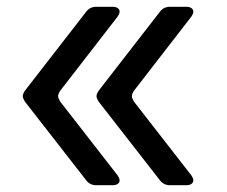

<svg xmlns="http://www.w3.org/2000/svg" viewBox="-20 -545 667 565"><path d="M263 -525H312Q321 -525 326.5 -521Q332 -517 332 -511Q332 -505 326 -496L158 -279Q151 -269 151 -262Q151 -256 158 -245L326 -29Q332 -20 332 -14Q332 -8 326.5 -4Q321 0 312 0H263Q245 0 234 -14L54 -245Q47 -256 47 -262Q47 -269 54 -279L234 -511Q245 -525 263 -525ZM480 -525H529Q538 -525 543.5 -521Q549 -517 549 -511Q549 -505 543 -496L375 -279Q368 -269 368 -262Q368 -256 375 -245L543 -29Q549 -20 549 -14Q549 -8 543.5 -4Q538 0 529 0H480Q462 0 451 -14L271 -245Q264 -256 264 -262Q264 -269 271 -279L451 -511Q462 -525 480 -525Z"/></svg>

Font: Shippori Gothic B2 Bold
Style: Regular
Weight: 700
Designer: FONTDASU
Foundry: FONTDASU / Google Inc. / but / Adobe
Version: Version 1.130